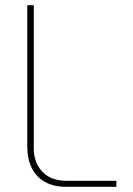

<svg xmlns="http://www.w3.org/2000/svg" viewBox="-20 -719 513 739"><path d="M235 0Q187 0 153.5 -18.5Q120 -37 102.5 -72Q85 -107 85 -154V-699H110V-149Q110 -93 143 -58Q176 -23 237 -23H428V0Z"/></svg>

Font: MuseoModerno Thin
Style: Regular
Weight: 100
Designer: Pablo Cosgaya, Héctor Gatti, Marcela Romero, and the Authors of The MuseoModerno Project.
Foundry: Omnibus-Type Team
Version: Version 1.003